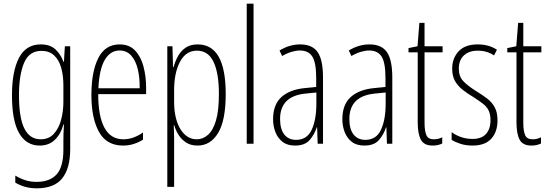

<svg xmlns="http://www.w3.org/2000/svg" viewBox="-20 -780 2972 1042"><path d="M201 -539Q253 -539 282 -511Q311 -483 324 -445H327L332 -529H361V29Q361 134 317.5 188Q274 242 179 242Q114 242 63 211V173Q92 190 119 198.5Q146 207 179 207Q251 207 287.5 166Q324 125 324 33V-8Q324 -30 324.5 -52Q325 -74 327 -104H324Q311 -54 278.5 -22Q246 10 195 10Q123 10 84 -57Q45 -124 45 -263Q45 -393 83 -466Q121 -539 201 -539ZM205 -504Q138 -504 110.5 -438.5Q83 -373 83 -263Q83 -140 112.5 -82Q142 -24 200 -24Q245 -24 272 -53.5Q299 -83 311.5 -129.5Q324 -176 324 -226V-317Q324 -370 312 -412.5Q300 -455 273.5 -479.5Q247 -504 205 -504Z M629 -539Q682 -539 713.5 -505.5Q745 -472 759 -418Q773 -364 773 -303V-269H513Q513 -149 547 -86.5Q581 -24 650 -24Q703 -24 756 -61V-22Q734 -8 706.5 1Q679 10 648 10Q558 10 517 -64.5Q476 -139 476 -264Q476 -391 513.5 -465Q551 -539 629 -539ZM629 -506Q579 -506 549 -455.5Q519 -405 514 -301H738Q739 -357 728 -403.5Q717 -450 692.5 -478Q668 -506 629 -506Z M1053 -539Q1205 -539 1205 -270Q1205 -126 1163.5 -58Q1122 10 1052 10Q1015 10 990 -6.5Q965 -23 949 -48Q933 -73 926 -100H923Q923 -88 924 -70Q925 -52 925 -29V234H888V-529H916L919 -416H922Q931 -449 947 -477Q963 -505 988.5 -522Q1014 -539 1053 -539ZM1049 -505Q989 -505 957 -445Q925 -385 925 -291V-228Q925 -135 959 -79.5Q993 -24 1048 -24Q1081 -24 1108.5 -48Q1136 -72 1152 -125.5Q1168 -179 1168 -270Q1168 -383 1139 -444Q1110 -505 1049 -505Z M1356 0H1319V-760H1356Z M1609 -539Q1675 -539 1704 -497Q1733 -455 1733 -359V0H1704L1701 -89H1699Q1687 -51 1661 -20.5Q1635 10 1581 10Q1539 10 1513 -10.5Q1487 -31 1474.5 -63.5Q1462 -96 1462 -133Q1462 -212 1507 -253Q1552 -294 1635 -302L1696 -308V-356Q1696 -440 1675 -473Q1654 -506 1607 -506Q1588 -506 1563.5 -499Q1539 -492 1511 -476L1497 -506Q1551 -539 1609 -539ZM1637 -272Q1500 -258 1500 -134Q1500 -79 1523 -50Q1546 -21 1587 -21Q1646 -21 1671.5 -75.5Q1697 -130 1697 -218V-278Z M1985 -539Q2051 -539 2080 -497Q2109 -455 2109 -359V0H2080L2077 -89H2075Q2063 -51 2037 -20.5Q2011 10 1957 10Q1915 10 1889 -10.5Q1863 -31 1850.5 -63.5Q1838 -96 1838 -133Q1838 -212 1883 -253Q1928 -294 2011 -302L2072 -308V-356Q2072 -440 2051 -473Q2030 -506 1983 -506Q1964 -506 1939.5 -499Q1915 -492 1887 -476L1873 -506Q1927 -539 1985 -539ZM2013 -272Q1876 -258 1876 -134Q1876 -79 1899 -50Q1922 -21 1963 -21Q2022 -21 2047.5 -75.5Q2073 -130 2073 -218V-278Z M2334 -24Q2347 -24 2359 -27Q2371 -30 2380 -35V-1Q2369 4 2356.5 7Q2344 10 2328 10Q2281 10 2264 -22Q2247 -54 2247 -116V-496H2197V-519L2246 -529L2256 -656H2284V-529H2382V-496H2284V-115Q2284 -69 2294 -46.5Q2304 -24 2334 -24Z M2680 -127Q2680 -64 2646 -27Q2612 10 2545 10Q2508 10 2479 0.5Q2450 -9 2431 -21V-63Q2453 -46 2482.5 -36Q2512 -26 2544 -26Q2593 -26 2617.5 -53Q2642 -80 2642 -128Q2642 -160 2631.5 -181Q2621 -202 2600.5 -217.5Q2580 -233 2551 -252Q2517 -272 2490.5 -293Q2464 -314 2449 -341Q2434 -368 2434 -408Q2434 -463 2468.5 -501Q2503 -539 2573 -539Q2633 -539 2677 -510L2661 -479Q2624 -505 2572 -505Q2526 -505 2498 -479.5Q2470 -454 2470 -407Q2470 -366 2493.5 -340.5Q2517 -315 2565 -285Q2598 -265 2624 -245Q2650 -225 2665 -197.5Q2680 -170 2680 -127Z M2870 -24Q2883 -24 2895 -27Q2907 -30 2916 -35V-1Q2905 4 2892.5 7Q2880 10 2864 10Q2817 10 2800 -22Q2783 -54 2783 -116V-496H2733V-519L2782 -529L2792 -656H2820V-529H2918V-496H2820V-115Q2820 -69 2830 -46.5Q2840 -24 2870 -24Z"/></svg>

Font: Noto Sans Lao Looped ExtraCondensed ExtraLight
Style: Regular
Weight: 200
Width: 2
Designer: Mark Frömberg, Ben Mitchell
Foundry: The Fontpad Ltd
Version: Version 1.002; ttfautohint (v1.8.4.7-5d5b)